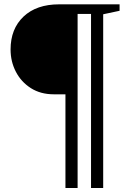

<svg xmlns="http://www.w3.org/2000/svg" viewBox="-20 -782 639 908"><path d="M289.5 107V-336H234.5Q172 -336 126 -365.2Q80 -394.5 55 -442.8Q30 -491 30 -548Q30 -645.5 91.2 -703.5Q152.5 -761.5 259.5 -761.5H545.5V-731L468 -714.5V107H410.5V-716H347V107Z"/></svg>

Font: Libre Caslon Text Medium
Style: Regular
Weight: 500
Designer: Pablo Impallari, Rodrigo Fuenzalida, Katja Schimmel
Foundry: Pablo Impallari, Rodrigo Fuenzalida
Version: Version 2.000